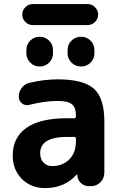

<svg xmlns="http://www.w3.org/2000/svg" viewBox="-20 -955 602 964"><path d="M361.3 -257.8Q361.3 -267.6 351.6 -267.6H317.4Q182.6 -267.6 181.6 -186.5Q181.6 -157.2 198.2 -139.2Q214.8 -121.1 241.2 -121.1Q293.9 -121.1 327.6 -154.3Q361.3 -187.5 361.3 -247.1ZM270.5 -556.6Q398.4 -556.6 451.2 -509.8Q503.9 -462.9 503.9 -345.7V-87.9Q503.9 -59.6 484.4 -40Q464.8 -20.5 437.5 -20.5H425.8Q402.3 -20.5 385.7 -36.6Q369.1 -52.7 368.2 -76.2Q368.2 -78.1 366.7 -78.6Q365.2 -79.1 364.3 -78.1Q304.7 -10.7 206.1 -10.7Q135.7 -10.7 89.8 -56.6Q43.9 -102.5 43.9 -174.8Q43.9 -263.7 111.8 -312.5Q179.7 -361.3 317.4 -361.3H351.6Q361.3 -361.3 361.3 -371.1V-372.1Q361.3 -415 341.3 -431.6Q321.3 -448.2 267.6 -448.2Q207 -448.2 127.9 -428.7Q122.1 -426.8 116.2 -426.8Q102.5 -426.8 90.8 -435.5Q74.2 -448.2 74.2 -468.8Q74.2 -494.1 89.4 -514.2Q104.5 -534.2 127.9 -539.1Q200.2 -556.6 270.5 -556.6ZM144.5 -829.1Q123 -829.1 107.4 -844.7Q91.8 -860.4 91.8 -881.8Q91.8 -903.3 107.4 -918.9Q123 -934.6 144.5 -934.6H419.9Q441.4 -934.6 457 -918.9Q472.7 -903.3 472.7 -881.8Q472.7 -860.4 457 -844.7Q441.4 -829.1 419.9 -829.1ZM112.3 -687.5V-703.1Q112.3 -731.4 131.8 -751Q151.4 -770.5 179.2 -770.5Q207 -770.5 226.6 -751Q246.1 -731.4 246.1 -703.1V-687.5Q246.1 -660.2 226.6 -640.6Q207 -621.1 179.2 -621.1Q151.4 -621.1 131.8 -640.6Q112.3 -660.2 112.3 -687.5ZM319.3 -688.5V-703.1Q319.3 -731.4 338.9 -751Q358.4 -770.5 386.7 -770.5Q415 -770.5 434.6 -751Q454.1 -731.4 454.1 -703.1V-688.5Q454.1 -660.2 434.6 -640.6Q415 -621.1 386.7 -621.1Q358.4 -621.1 338.9 -640.6Q319.3 -660.2 319.3 -688.5Z"/></svg>

Font: Gen Jyuu GothicX Bold
Style: Bold
Weight: 700
Designer: Ryoko NISHIZUKA (kana &amp; ideographs); Paul D. Hunt (Latin, Greek &amp; Cyrillic); Wenlong ZHANG (bopomofo); Sandoll C
Version: Version 1.058.20140828